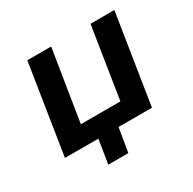

<svg xmlns="http://www.w3.org/2000/svg" viewBox="-141 -642 926 921"><g transform="rotate(-30 322.0 -182.0)"><path d="M206 132 227 0H42L120 -496H252L189 -102H408L470 -496H602L524 0H339L317 132Z"/></g></svg>

Font: Nunito Sans 9pt
Style: Bold Italic
Weight: 700
Italic angle: -9°
Version: Version 3.101;gftools[0.9.27]